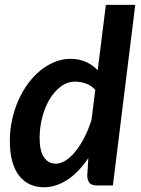

<svg xmlns="http://www.w3.org/2000/svg" viewBox="-20 -763 580 790"><path d="M372 -393.5Q355 -412 333 -419.5Q311 -427 289.5 -427Q256.5 -427 229.5 -406.5Q202.5 -386 183.2 -353Q164 -320 153.5 -278.8Q143 -237.5 143 -196Q143 -142 160.8 -115.8Q178.5 -89.5 210 -89.5Q230 -89.5 251 -103.2Q272 -117 291.5 -141.2Q311 -165.5 327.8 -198.5Q344.5 -231.5 356.5 -269.5ZM536.5 -743 444.5 0H379Q355.5 0 347.2 -11.8Q339 -23.5 339 -41L343.5 -112.5Q325 -85 304 -62.8Q283 -40.5 260 -25Q237 -9.5 212.2 -1Q187.5 7.5 161.5 7.5Q129.5 7.5 103.5 -4.2Q77.5 -16 59 -39.5Q40.5 -63 30.5 -99Q20.5 -135 20.5 -184Q20.5 -227.5 29.5 -269.2Q38.5 -311 55 -348.5Q71.5 -386 94.2 -417.5Q117 -449 145 -472Q173 -495 204.8 -508Q236.5 -521 270.5 -521Q305 -521 333 -508.5Q361 -496 382 -474L415.5 -743Z"/></svg>

Font: Lato 2
Style: Bold Italic
Weight: 700
Italic angle: -7°
Designer: Lukasz Dziedzic with Adam Twardoch and Botio Nikoltchev
Foundry: tyPoland Lukasz Dziedzic
Version: Version 2.015; 2015-08-06; http://www.latofonts.com/